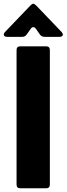

<svg xmlns="http://www.w3.org/2000/svg" viewBox="-29 -1012 358 1032"><path d="M80 0Q60 0 60 -20V-743Q60 -763 80 -763H219Q239 -763 239 -743V-20Q239 0 219 0ZM8 -814Q0 -814 -4.5 -817.5Q-9 -821 -9 -826Q-9 -832 -3 -839L133 -981Q143 -992 150 -992Q156 -992 167 -981L303 -839Q309 -832 309 -826Q309 -821 304.5 -817.5Q300 -814 292 -814H210Q195 -814 186 -826L164 -857Q158 -866 150 -866Q142 -866 136 -857L114 -826Q106 -814 90 -814Z"/></svg>

Font: Open Sauce Two Black
Style: Regular
Weight: 900
Designer: Alfredo Marco Pradil
Foundry: Creative Sauce Fz LLC
Version: Version 1.477